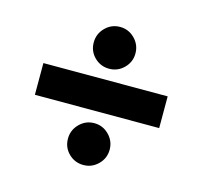

<svg xmlns="http://www.w3.org/2000/svg" viewBox="-84 -612 755 717"><g transform="rotate(15 294.0 -254.0)"><path d="M215.3 -439.9Q215.3 -473.1 239 -497.1Q262.7 -521 295.9 -521Q329.1 -521 352.8 -497.1Q376.5 -473.1 376.5 -439.9Q376.5 -406.7 352.8 -383.1Q329.1 -359.4 295.9 -359.4Q262.7 -359.4 239 -382.6Q215.3 -405.8 215.3 -439.9ZM53.7 -193.8V-316.4H534.2V-193.8ZM215.3 -67.9Q215.3 -101.1 239 -125Q262.7 -148.9 295.9 -148.9Q329.1 -148.9 352.8 -125Q376.5 -101.1 376.5 -67.9Q376.5 -34.7 352.8 -11Q329.1 12.7 295.9 12.7Q262.7 12.7 239 -10.5Q215.3 -33.7 215.3 -67.9Z"/></g></svg>

Font: Vazirmatn RD Black
Style: Regular
Weight: 900
Designer: Saber Rastikerdar
Foundry: Saber Rastikerdar
Version: Version 32.102